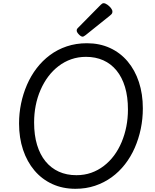

<svg xmlns="http://www.w3.org/2000/svg" viewBox="-20 -1160 965 1199"><path d="M451 19Q371 19 306 -11Q241 -41 195 -95.5Q149 -150 124 -224.5Q99 -299 99 -389Q99 -452 111.5 -513Q124 -574 148.5 -630.5Q173 -687 209 -734Q245 -781 292 -816Q339 -851 397 -870.5Q455 -890 523 -890Q602 -890 666.5 -860.5Q731 -831 777 -776.5Q823 -722 847.5 -647.5Q872 -573 872 -483Q872 -417 859 -355Q846 -293 821.5 -237Q797 -181 760.5 -134Q724 -87 677 -53Q630 -19 573.5 0Q517 19 451 19ZM457 -66Q507 -66 549.5 -81Q592 -96 628 -123.5Q664 -151 692 -188.5Q720 -226 739.5 -272.5Q759 -319 769 -370Q779 -421 779 -476Q779 -556 760.5 -617Q742 -678 707.5 -720Q673 -762 625 -783.5Q577 -805 517 -805Q468 -805 425 -790Q382 -775 345.5 -747Q309 -719 281 -681.5Q253 -644 233 -598Q213 -552 203 -501Q193 -450 193 -395Q193 -316 211.5 -255Q230 -194 264.5 -152Q299 -110 347.5 -88Q396 -66 457 -66ZM496 -931Q486 -931 472.5 -945Q459 -959 459 -969Q459 -973 460 -976.5Q461 -980 467 -986L608 -1129Q613 -1134 617.5 -1137Q622 -1140 627 -1140Q637 -1140 650 -1131Q663 -1122 672.5 -1110Q682 -1098 682 -1088Q682 -1081 679.5 -1076Q677 -1071 667 -1063L515 -941Q509 -937 504.5 -934Q500 -931 496 -931Z"/></svg>

Font: Playwrite GB J
Style: Italic
Weight: 400
Italic angle: -7.01216°
Designer: Veronika Burian, José Scaglione
Foundry: TypeTogether
Version: Version 1.002